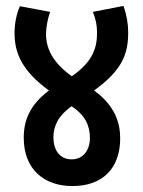

<svg xmlns="http://www.w3.org/2000/svg" viewBox="-20 -642 481 647"><path d="M385 -176C385 -227 368 -286 297 -337C391 -405 412 -459 412 -533C412 -561 407 -591 396 -622L293 -602C303 -577 307 -556 307 -532C307 -482 294 -435 222 -385C155 -433 135 -481 135 -529C136 -554 141 -580 149 -602L47 -621C35 -594 29 -561 29 -530C29 -464 54 -403 145 -337C81 -289 60 -237 60 -178C60 -69 131 -15 224 -15C327 -15 385 -76 385 -176ZM160 -179C160 -217 176 -252 221 -284C269 -253 283 -216 283 -177C283 -135 259 -105 222 -105C179 -105 160 -139 160 -179Z"/></svg>

Font: Noto Sans Devanagari ExtraCondensed SemiBold
Style: Regular
Weight: 600
Width: 2
Designer: Jelle Bosma - Monotype Design Team
Foundry: Monotype Imaging Inc.
Version: Version 2.004